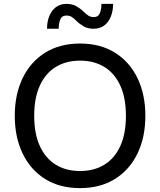

<svg xmlns="http://www.w3.org/2000/svg" viewBox="-20 -956 824 988"><path d="M56 -360Q56 -470 96.5 -554Q137 -638 212.5 -685Q288 -732 392 -732Q496 -732 571.5 -685Q647 -638 687.5 -554Q728 -470 728 -360Q728 -250 687.5 -166Q647 -82 571.5 -35Q496 12 392 12Q287 12 212 -35Q137 -82 96.5 -166Q56 -250 56 -360ZM156 -360Q156 -268 185 -204.5Q214 -141 267 -108.5Q320 -76 392 -76Q464 -76 517 -108.5Q570 -141 599 -204.5Q628 -268 628 -360Q628 -452 599 -515.5Q570 -579 517 -611.5Q464 -644 392 -644Q320 -644 267 -611.5Q214 -579 185 -515.5Q156 -452 156 -360ZM222 -808Q222 -844 233.5 -873Q245 -902 267.5 -919Q290 -936 322 -936Q352 -936 373 -924Q394 -912 410 -896Q422 -884 434 -876Q446 -868 462 -868Q486 -868 494 -888.5Q502 -909 502 -936H562Q562 -900 550.5 -871Q539 -842 516.5 -825Q494 -808 462 -808Q432 -808 411 -820Q390 -832 374 -848Q362 -860 350.5 -868Q339 -876 322 -876Q298 -876 290 -855.5Q282 -835 282 -808Z"/></svg>

Font: Kufam
Style: Regular
Weight: 400
Designer: Wael Morcos, Artur Schmal
Foundry: Original Type
Version: Version 1.301; ttfautohint (v1.8.3)